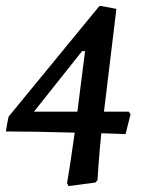

<svg xmlns="http://www.w3.org/2000/svg" viewBox="-34 -527 494 650"><path d="M-10 -107Q-6 -126 -5 -132L302 -506L307 -507L360 -497L318 -149H402L408 -140L391 -73L309 -76Q303 -18 300 25.5Q297 69 296 83L289 91L198 103L193 93Q196 77 203.5 28.5Q211 -20 219 -78Q71 -82 -14 -82ZM228 -149 254 -354H244L81 -149Z"/></svg>

Font: Alegreya SC Medium
Style: Italic
Weight: 500
Italic angle: -7°
Designer: Juan Pablo del Peral
Foundry: Huerta Tipografica
Version: Version 2.007; ttfautohint (v1.6)